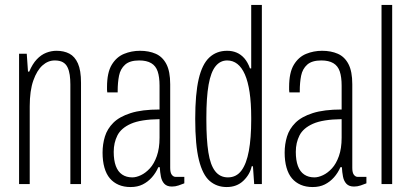

<svg xmlns="http://www.w3.org/2000/svg" viewBox="-20 -743 1660 775"><path d="M57 0V-526H88L93 -454H98Q111 -485 128.5 -503.5Q146 -522 166.5 -530Q187 -538 208 -538Q238 -538 260 -526.5Q282 -515 294.5 -487Q307 -459 307 -409V0H264V-402Q264 -423 261.5 -440.5Q259 -458 252.5 -471.5Q246 -485 233.5 -492Q221 -499 201 -499Q174 -499 151.5 -479Q129 -459 114.5 -418Q100 -377 100 -314V0Z M507 12Q480 12 459 3Q438 -6 423.5 -23Q409 -40 401.5 -66.5Q394 -93 394 -127Q394 -161 403.5 -192Q413 -223 437.5 -247.5Q462 -272 507.5 -286.5Q553 -301 624 -301V-397Q624 -432 616.5 -454.5Q609 -477 590.5 -488Q572 -499 542 -499Q504 -499 485 -482Q466 -465 460.5 -437.5Q455 -410 455 -376V-370H413Q412 -375 412 -380Q412 -385 412 -392Q412 -450 431 -481.5Q450 -513 480.5 -525.5Q511 -538 545 -538Q581 -538 608.5 -526Q636 -514 651.5 -484.5Q667 -455 667 -403V-65Q667 -46 673.5 -37.5Q680 -29 689 -29H724V-3Q714 1 701 5.5Q688 10 674 10Q654 10 643.5 -1Q633 -12 629.5 -30Q626 -48 625 -68H619Q609 -45 593 -27Q577 -9 556 1.5Q535 12 507 12ZM514 -27Q530 -27 549 -36Q568 -45 585 -63.5Q602 -82 613 -113Q624 -144 624 -187V-262Q548 -261 508.5 -243.5Q469 -226 454 -196.5Q439 -167 439 -130Q439 -96 447.5 -73Q456 -50 473 -38.5Q490 -27 514 -27Z M895 12Q855 12 826.5 -12.5Q798 -37 783 -97Q768 -157 768 -263Q768 -364 782 -424Q796 -484 825 -511Q854 -538 897 -538Q918 -538 935.5 -530.5Q953 -523 966.5 -507.5Q980 -492 989 -467H994V-723H1037V0H1006L1001 -72H996Q989 -39 962.5 -13.5Q936 12 895 12ZM900 -27Q934 -27 954.5 -54.5Q975 -82 984.5 -134Q994 -186 994 -259V-268Q994 -327 987.5 -370.5Q981 -414 968.5 -442.5Q956 -471 938 -485Q920 -499 897 -499Q869 -499 850 -475.5Q831 -452 822 -401Q813 -350 813 -268V-259Q813 -180 821 -128.5Q829 -77 848.5 -52Q868 -27 900 -27Z M1242 12Q1215 12 1194 3Q1173 -6 1158.5 -23Q1144 -40 1136.5 -66.5Q1129 -93 1129 -127Q1129 -161 1138.5 -192Q1148 -223 1172.5 -247.5Q1197 -272 1242.5 -286.5Q1288 -301 1359 -301V-397Q1359 -432 1351.5 -454.5Q1344 -477 1325.5 -488Q1307 -499 1277 -499Q1239 -499 1220 -482Q1201 -465 1195.5 -437.5Q1190 -410 1190 -376V-370H1148Q1147 -375 1147 -380Q1147 -385 1147 -392Q1147 -450 1166 -481.5Q1185 -513 1215.5 -525.5Q1246 -538 1280 -538Q1316 -538 1343.5 -526Q1371 -514 1386.5 -484.5Q1402 -455 1402 -403V-65Q1402 -46 1408.5 -37.5Q1415 -29 1424 -29H1459V-3Q1449 1 1436 5.5Q1423 10 1409 10Q1389 10 1378.5 -1Q1368 -12 1364.5 -30Q1361 -48 1360 -68H1354Q1344 -45 1328 -27Q1312 -9 1291 1.5Q1270 12 1242 12ZM1249 -27Q1265 -27 1284 -36Q1303 -45 1320 -63.5Q1337 -82 1348 -113Q1359 -144 1359 -187V-262Q1283 -261 1243.5 -243.5Q1204 -226 1189 -196.5Q1174 -167 1174 -130Q1174 -96 1182.5 -73Q1191 -50 1208 -38.5Q1225 -27 1249 -27Z M1520 0V-723H1563V0Z"/></svg>

Font: Archivo ExtraCondensed Thin
Style: Regular
Weight: 250
Width: 2
Designer: Hector Gatti
Foundry: Omnibus-Type
Version: Version 2.001